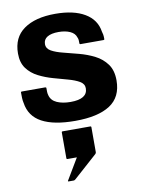

<svg xmlns="http://www.w3.org/2000/svg" viewBox="-94 -606 727 987"><g transform="rotate(-10 270.0 -112.0)"><path d="M25.5 -179H147.5Q153.5 -179 153.5 -174.5Q153.5 -162 153.8 -154Q154 -146 157 -135.5Q164.5 -108 193.8 -95.2Q223 -82.5 264 -82.5Q353 -82.5 353 -138.5Q353 -161.5 330.2 -174.8Q307.5 -188 272 -197.8Q236.5 -207.5 196.5 -218.8Q156.5 -230 121 -248Q85.5 -266 63 -296.2Q40.5 -326.5 40.5 -374.5Q40.5 -458 100 -500.2Q159.5 -542.5 264 -542.5Q360 -542.5 417.8 -508.2Q475.5 -474 485 -410.5Q487.5 -403.5 489 -394.5Q490.5 -385.5 490.5 -371Q490.5 -366.5 485.5 -366.5H366Q360.5 -366.5 360.5 -371.5Q360.5 -382.5 360 -389Q359.5 -395.5 356 -403Q349.5 -425 324.8 -436.2Q300 -447.5 264.5 -447.5Q227 -447.5 206.2 -435Q185.5 -422.5 185.5 -398Q185.5 -374.5 209.2 -361.2Q233 -348 270.5 -338.8Q308 -329.5 350.2 -318.2Q392.5 -307 430 -288Q467.5 -269 491.5 -236.2Q515.5 -203.5 515.5 -151Q515.5 -64 452.8 -23.2Q390 17.5 271 17.5Q159.5 17.5 97.5 -15.8Q35.5 -49 25 -119.5Q22 -132.5 21.5 -146.2Q21 -160 21 -175Q21 -179 25.5 -179ZM210 318H183Q178 318 180.5 313.5L246 203.5H196.5Q192 203.5 192 199V63.5Q192 59 196.5 59H342Q346.5 59 346.5 63.5V194.5Q346.5 199 342 203.5L219 313.5Q214 318 210 318Z"/></g></svg>

Font: MFEK Sans
Style: Bold
Weight: 700
Designer: Owen Earl
Foundry: indestructible type*
Version: Version 0.001; ttfautohint (v1.8.4.7-5d5b)